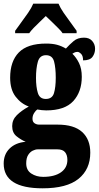

<svg xmlns="http://www.w3.org/2000/svg" viewBox="-32 -786 535 1040"><path d="M199 234Q-12 234 -12 100Q-12 50 20 18.5Q52 -13 107 -18Q81 -29 57.5 -48Q34 -67 34 -103Q34 -137 59 -162Q84 -187 124 -209Q82 -224 52.5 -262.5Q23 -301 23 -365Q23 -454 70 -502Q117 -550 218 -550Q252 -550 276.5 -543.5Q301 -537 325 -523Q346 -546 367.5 -564Q389 -582 423 -582Q452 -582 467.5 -564Q483 -546 483 -522Q483 -497 469 -478Q455 -459 418 -459Q418 -484 407 -494.5Q396 -505 388 -505Q378 -505 371.5 -501.5Q365 -498 360 -495Q381 -475 396 -444.5Q411 -414 411 -370Q411 -289 365 -238.5Q319 -188 218 -188Q209 -188 193.5 -189.5Q178 -191 170 -193Q162 -188 153 -174Q144 -160 144 -143Q144 -126 155 -118.5Q166 -111 180 -111H280Q369 -111 413 -71Q457 -31 457 41Q457 131 393.5 182.5Q330 234 199 234ZM216 -250Q251 -250 260.5 -282Q270 -314 270 -365Q270 -418 261 -452.5Q252 -487 217 -487Q183 -487 173 -451.5Q163 -416 163 -364Q163 -315 173 -282.5Q183 -250 216 -250ZM202 172Q263 172 298 147.5Q333 123 333 80Q333 54 320.5 38.5Q308 23 279 23H172Q160 23 145.5 30Q131 37 120.5 53.5Q110 70 110 99Q110 136 137.5 154Q165 172 202 172ZM50 -619Q63 -638 82.5 -664Q102 -690 120.5 -717Q139 -744 148 -766H285Q294 -744 312.5 -717Q331 -690 350.5 -664Q370 -638 383 -619V-606H307Q302 -615 284.5 -632.5Q267 -650 248 -668.5Q229 -687 216 -699Q203 -686 185 -669Q167 -652 151 -635.5Q135 -619 126 -606H50Z"/></svg>

Font: Noto Serif ExtraCondensed Black
Style: Regular
Weight: 900
Width: 2
Designer: Monotype Design Team
Foundry: Monotype Imaging Inc.
Version: Version 2.015; ttfautohint (v1.8.4.7-5d5b)